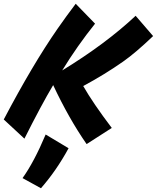

<svg xmlns="http://www.w3.org/2000/svg" viewBox="-97 -709 835 1022"><path d="M346 -251Q398 -160 498 -28L364 58Q269 -79 186 -256Q124 -152 33 29L-77 -73Q76 -364 210 -557Q256 -623 306 -689L409 -583Q315 -466 234 -334Q465 -475 625 -625L718 -517Q625 -428 558 -381Q461 -313 346 -251ZM23 239Q84 154 146 7L268 80Q204 198 121 293Z"/></svg>

Font: Vampiro One
Style: Regular
Weight: 400
Designer: Riccardo De Franceschi
Foundry: Sorkin Type Co.
Version: Version 1.002